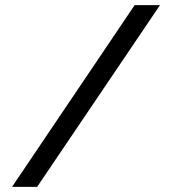

<svg xmlns="http://www.w3.org/2000/svg" viewBox="-20 -730 673 750"><path d="M605 -710 125 0H27L506 -710Z"/></svg>

Font: Raleway Medium Alt1
Style: Regular
Weight: 500
Designer: Matt McInerney, Pablo Impallari, Rodrigo Fuenzalida
Foundry: Matt McInerney, Pablo Impallari, Rodrigo Fuenzalida
Version: Version 3.000g; ttfautohint (v1.5) -l 8 -r 28 -G 28 -x 14 -D